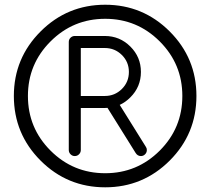

<svg xmlns="http://www.w3.org/2000/svg" viewBox="-20 -799 899 819"><path d="M817.9 -389.6Q817.9 -228 703.9 -114Q589.8 0 428.7 0Q267.1 0 153.1 -114Q39.1 -228 39.1 -389.6Q39.1 -550.8 153.1 -664.8Q267.1 -778.8 428.7 -778.8Q589.8 -778.8 703.9 -664.8Q817.9 -550.8 817.9 -389.6ZM428.7 -718.8Q292 -718.8 195.6 -622.3Q99.1 -525.9 99.1 -389.6Q99.1 -252.9 195.6 -156.5Q292 -60.1 428.7 -60.1Q564.9 -60.1 661.4 -156.5Q757.8 -252.9 757.8 -389.6Q757.8 -525.9 661.4 -622.3Q564.9 -718.8 428.7 -718.8ZM324.7 -594.2V-389.6H427.2Q469.7 -389.6 499.8 -419.4Q529.8 -449.2 529.8 -492.2Q529.8 -534.7 499.8 -564.5Q469.7 -594.2 427.2 -594.2ZM298.8 -645.5H427.2Q490.7 -645.5 535.9 -600.6Q581.1 -555.7 581.1 -492.2Q581.1 -428.2 535.6 -383.3Q515.1 -362.8 490.7 -351.6L602.1 -172.9Q606.4 -167 606.4 -159.2Q606.4 -148.4 598.9 -140.9Q591.3 -133.3 581.1 -133.3Q566.9 -133.3 558.6 -146.5L438.5 -338.9Q432.6 -338.4 427.2 -338.4H324.7V-159.2Q324.7 -148.4 317.1 -140.9Q309.6 -133.3 298.8 -133.3Q288.6 -133.3 281 -140.9Q273.4 -148.4 273.4 -159.2V-620.1Q273.4 -630.9 281 -638.2Q288.6 -645.5 298.8 -645.5Z"/></svg>

Font: Comfortaa
Style: Regular
Weight: 400
Designer: Johan Aakerlund - aajohan
Foundry: Johan Aakerlund
Version: Version 2.004 2013